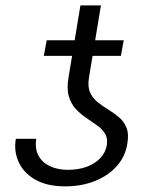

<svg xmlns="http://www.w3.org/2000/svg" viewBox="-20 -674 560 704"><path d="M371.6 -141.6Q375.5 -167 365 -184.1Q354.5 -201.2 335.9 -214.4Q317.4 -227.5 296.6 -241.5Q275.9 -255.4 258.5 -273.7Q241.2 -292 232.7 -319.6Q224.1 -347.2 231 -388.2L274.9 -654.3H350.1L306.2 -389.6Q300.8 -356.4 310.3 -335.2Q319.8 -314 338.1 -299.3Q356.4 -284.7 377.4 -272Q398.4 -259.3 416.5 -243.9Q434.6 -228.5 443.8 -205.8Q453.1 -183.1 446.8 -147Q439.5 -100.1 408.2 -64.9Q377 -29.8 328.1 -10.3Q279.3 9.3 218.8 9.3Q151.9 9.3 108.9 -15.6Q65.9 -40.5 48.1 -80.6Q30.3 -120.6 38.1 -165H112.8Q107.4 -127.9 121.6 -102.5Q135.7 -77.1 164.1 -64.2Q192.4 -51.3 229 -51.3Q268.1 -51.3 298.6 -62.7Q329.1 -74.2 348.1 -94.7Q367.2 -115.2 371.6 -141.6ZM433.6 -526.4 423.3 -469.2H140.6L151.4 -526.4Z"/></svg>

Font: Inter 18pt Light
Style: Italic
Weight: 300
Italic angle: -9.3988°
Designer: Rasmus Andersson
Foundry: rsms
Version: Version 4.001;git-66647c0bb